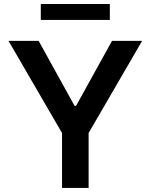

<svg xmlns="http://www.w3.org/2000/svg" viewBox="-20 -929 744 949"><path d="M522.9 -909.2V-830.6H181.6V-909.2ZM22 -727.1H170.9L348.6 -405.8H356L533.7 -727.1H682.6L418 -271.5V0H286.6V-271.5Z"/></svg>

Font: Interop SemBd
Style: Regular
Weight: 600
Designer: Rasmus Andersson, Google, Jang Haemin
Foundry: jhaemin
Version: Version 1.007